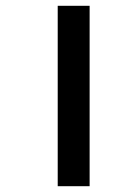

<svg xmlns="http://www.w3.org/2000/svg" viewBox="-20 -642 421 662"><path d="M179 -622V0H289V-622Z"/></svg>

Font: Noto Sans SemiCondensed SemiBold
Style: Italic
Weight: 600
Width: 4
Italic angle: -12°
Designer: Monotype Design Team
Foundry: Monotype Imaging Inc.
Version: Version 2.013